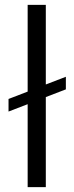

<svg xmlns="http://www.w3.org/2000/svg" viewBox="-20 -770 305 790"><path d="M251 -454.1V-402.3L168.5 -370.6V0H93.8V-341.3L15.1 -311V-362.8L93.8 -393.1V-750H168.5V-422.4Z"/></svg>

Font: Vazirmatn FD Light
Style: Regular
Weight: 300
Designer: Saber Rastikerdar
Foundry: Saber Rastikerdar
Version: Version 33.003